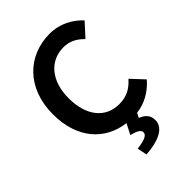

<svg xmlns="http://www.w3.org/2000/svg" viewBox="-253 -776 1102 1102"><g transform="rotate(-45 298.0 -224.5)"><path d="M496 -159C460 -119 419 -97 360 -97C250 -97 178 -182 178 -327C178 -470 256 -555 364 -555C414 -555 451 -534 483 -502L487 -499L559 -578L556 -581C514 -626 447 -666 363 -666C186 -666 49 -538 49 -325C49 -128 158 -10 312 9L279 73L285 75C330 86 344 99 344 116C344 138 313 151 260 157L254 158L266 217H271C359 211 442 182 442 114C442 73 417 51 383 38L397 10C465 2 524 -32 569 -83L572 -86L500 -163Z"/></g></svg>

Font: Falling Sky
Style: Med
Weight: 500
Designer: Paul D. Hunt
Foundry: Adobe Systems Incorporated
Version: Version 1.02